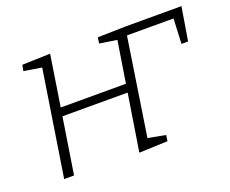

<svg xmlns="http://www.w3.org/2000/svg" viewBox="-92 -672 983 822"><g transform="rotate(-20 399.5 -261.5)"><path d="M417 -522 544 -525H799L774 -373H744L749 -487H537L469 -44L549 -29L545 -2L415 3L456 -256H159L119 -1H74L149 -482L68 -495L73 -522L201 -526L165 -294H462L492 -483L413 -495Z"/></g></svg>

Font: Bitter Pro Light
Style: Italic
Weight: 300
Italic angle: -9°
Designer: Sol Matas, and Bitter project Authors
Foundry: Sol Matas
Version: Version 1.010